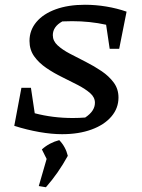

<svg xmlns="http://www.w3.org/2000/svg" viewBox="-20 -555 597 807"><path d="M441 -350 426 -451Q358 -466 283 -466Q261 -466 242 -465Q202 -443 202 -407Q202 -383 222 -364.5Q242 -346 273.5 -329.5Q305 -313 340.5 -295Q376 -277 407 -256Q438 -235 458 -208Q478 -181 478 -145Q478 -100 448 -65Q418 -30 364.5 -10.5Q311 9 241 9Q197 9 145.5 0Q94 -9 40 -26L70 -186H110L126 -79Q202 -59 286 -59Q312 -59 338 -61Q379 -88 379 -123Q379 -146 359 -163.5Q339 -181 307.5 -197.5Q276 -214 241 -231Q206 -248 174.5 -269.5Q143 -291 123.5 -318.5Q104 -346 104 -383Q104 -428 133 -462.5Q162 -497 214.5 -516Q267 -535 337 -535Q382 -535 427 -527.5Q472 -520 512 -506L481 -350ZM143 227 176 113 156 73Q187 45 229 34Q256 62 265 100Q225 173 173 232Z"/></svg>

Font: Piazzolla SC Medium
Style: Italic
Weight: 500
Italic angle: -11.3°
Designer: Juan Pablo del Peral
Foundry: Huerta Tipografica
Version: Version 1.330